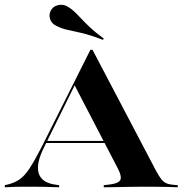

<svg xmlns="http://www.w3.org/2000/svg" viewBox="-38 -792 771 812"><path d="M150 -172.6Q112.9 -100 125.8 -58.9Q138.7 -17.7 200.8 -10.5L212.1 -8.9V0Q174.2 -1.6 144.8 -2Q115.3 -2.4 81.5 -2.4Q52.4 -2.4 30.2 -2Q8.1 -1.6 -17.7 0V-8.9L-0.8 -12.9Q26.6 -20.2 46.8 -34.7Q66.9 -49.2 87.5 -80.6Q108.1 -112.1 137.1 -168.5L344.4 -581.5H353.2L623.4 -66.9Q634.7 -46.8 643.5 -35.1Q652.4 -23.4 664.1 -17.7Q675.8 -12.1 694.4 -10.5L713.7 -8.9V0Q700 -0.8 679.4 -1.2Q658.9 -1.6 634.3 -2Q609.7 -2.4 581.5 -2.4H580.6Q552.4 -2.4 526.6 -2Q500.8 -1.6 477.4 -1.2Q454 -0.8 434.7 -0.4Q415.3 0 400.8 0V-8.9L422.6 -11.3Q461.3 -15.3 470.2 -29.8Q479 -44.4 458.9 -82.3L275.8 -434.7L289.5 -454.8ZM151.6 -187.1 156.5 -196H446.8L451.6 -187.1ZM397.6 -623.4Q342.7 -644.4 307.3 -652.4Q271.8 -660.5 247.6 -665.7Q223.4 -671 200.8 -682.3Q180.6 -691.9 174.2 -710.5Q167.7 -729 176.6 -746.8Q186.3 -765.3 207.3 -770.2Q228.2 -775 246 -765.3Q262.1 -756.5 275.8 -743.5Q289.5 -730.6 304.8 -714.1Q320.2 -697.6 342.7 -676.2Q365.3 -654.8 400.8 -629Z"/></svg>

Font: Playfair 144pt SemiExpanded ExtraBold
Style: Regular
Weight: 800
Width: 6
Designer: Claus Eggers Sørensen
Foundry: Claus Eggers Sørensen
Version: Version 2.203